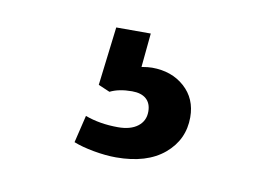

<svg xmlns="http://www.w3.org/2000/svg" viewBox="-40 -81 496 345"><g transform="rotate(10 208.0 92.0)"><path d="M110 193 122 143Q149 153 182 153Q205 153 218 143Q231 133 231 116Q231 101 222 93Q213 85 196 85Q172 85 156 93L135 84L148 -23H211L205 39Q217 37 224 37Q260 37 283.5 58Q307 79 307 113Q307 154 275.5 180.5Q244 207 188 207Q169 207 147 203Q125 199 110 193Z"/></g></svg>

Font: BLUETTI 2.0 Normal
Style: Normal
Weight: 400
Designer: Stijn de Vries
Foundry: tokotype
Version: Version 2.005;October 31, 2023;FontCreator 14.0.0.2814 64-bi